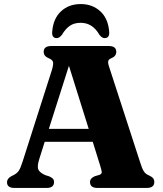

<svg xmlns="http://www.w3.org/2000/svg" viewBox="-20 -927 804 947"><path d="M246.5 -29Q246.5 0 210 0H51.5Q14.5 0 14.5 -28.5Q14.5 -46 36 -58L49 -64.5Q65 -73 73.5 -86.2Q82 -99.5 92.5 -133L236.5 -583.5Q244 -609.5 241.5 -620.8Q239 -632 221 -639.5Q195.5 -649.5 195.5 -671.5Q195.5 -700 233 -700H516.5Q553.5 -700 553.5 -671.5Q553.5 -649.5 529.5 -640Q516.5 -635 514 -626.2Q511.5 -617.5 518 -598L671.5 -125.5Q680.5 -96 689.2 -82.2Q698 -68.5 713.5 -62.5Q729.5 -55 735.2 -47.8Q741 -40.5 741 -29Q741 0 703.5 0H461Q424 0 424 -29Q424 -48 448 -58L470.5 -64.5Q483 -69.5 481.8 -79.2Q480.5 -89 474 -110.5L437.5 -227.5H200.5L174 -143.5Q163 -109 168.2 -93Q173.5 -77 202.5 -63.5L223 -57Q234.5 -52 240.5 -45.8Q246.5 -39.5 246.5 -29ZM221 -291.5H417.5L320 -602.5ZM378 -814.5Q346 -814.5 324.5 -799.8Q303 -785 286 -756Q273 -739 260 -739Q234.5 -739 237.5 -771Q242.5 -835.5 281 -871.2Q319.5 -907 378 -907Q436 -907 474.8 -871.2Q513.5 -835.5 518.5 -771Q521.5 -739 495.5 -739Q482.5 -739 470 -756Q436.5 -814.5 378 -814.5Z"/></svg>

Font: Fraunces 9pt
Style: Bold
Weight: 700
Version: Version 1.000;[b76b70a41]